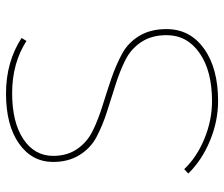

<svg xmlns="http://www.w3.org/2000/svg" viewBox="-73 -666 739 633"><g transform="rotate(-90 296.5 -349.5)"><path d="M487.8 -647.9 478 -631.8Q404.8 -678.7 307.4 -679Q210 -679.2 154.5 -642.1Q99.1 -605 99.1 -543.9Q99.1 -497.1 122.1 -464.1Q145 -431.2 182.1 -413.1Q219.2 -395 264.2 -381.1Q309.1 -367.2 353.5 -352.1Q397.9 -336.9 435.1 -316.9Q472.2 -296.9 494.6 -260Q517.1 -223.1 517.1 -169.9Q517.1 -92.8 452.6 -46.4Q388.2 0 279.8 0Q213.9 0 149.4 -26.6Q85 -53.2 41 -98.1L55.2 -111.8Q95.2 -69.8 156 -44.9Q216.8 -20 279.8 -20Q378.9 -20 438 -61Q497.1 -102.1 497.1 -169.9Q497.1 -218.8 474.6 -252.9Q452.1 -287.1 415 -305.7Q377.9 -324.2 333.5 -338.1Q289.1 -352.1 244.1 -366.5Q199.2 -380.9 162.1 -400.4Q125 -419.9 102.1 -456.5Q79.1 -493.2 79.1 -543.9Q79.1 -613.8 139.9 -656.5Q200.7 -699.2 304.7 -699.2Q408.7 -699.2 487.8 -647.9Z"/></g></svg>

Font: Montserrat-Hairline
Style: Regular
Weight: 250
Designer: Julieta Ulanovsky
Foundry: Julieta Ulanovsky
Version: Version 1.000;PS 002.000;hotconv 1.0.70;makeotf.lib2.5.58329